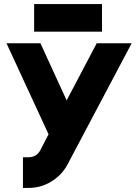

<svg xmlns="http://www.w3.org/2000/svg" viewBox="-20 -905 678 945"><path d="M12 -692 219 -244 177 -163Q168 -147 153 -139Q139 -131 120 -131H93V20H120Q180 20 230 -10Q281 -40 310 -91L628 -692H456L308 -411L179 -692ZM148 -749H482V-885H148Z"/></svg>

Font: Unageo
Style: ExtraBold
Weight: 800
Designer: Richard Sepsi
Foundry: Richard Sepsi
Version: Version 2.000